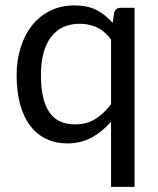

<svg xmlns="http://www.w3.org/2000/svg" viewBox="-20 -536 600 727"><path d="M400.5 -386.5Q376.5 -418.5 347 -432.2Q317.5 -446 281.5 -446Q211 -446 173 -395.5Q135 -345 135 -251.5Q135 -202 143.5 -166.8Q152 -131.5 168.5 -108.8Q185 -86 209 -75.5Q233 -65 263.5 -65Q307.5 -65 340.2 -85Q373 -105 400.5 -141.5ZM489.5 -506.5V171.5H400.5V-75.5Q369 -38.5 328 -15.8Q287 7 234.5 7Q191 7 155.5 -9.8Q120 -26.5 95 -59Q70 -91.5 56.5 -140Q43 -188.5 43 -251.5Q43 -307.5 58 -355.8Q73 -404 101 -439.5Q129 -475 169.8 -495.2Q210.5 -515.5 261.5 -515.5Q311 -515.5 345.5 -498Q380 -480.5 406.5 -449L412.5 -488Q417.5 -506.5 436.5 -506.5Z"/></svg>

Font: TypoPRO Lato
Style: Regular
Weight: 400
Designer: Lukasz Dziedzic with Adam Twardoch and Botio Nikoltchev
Foundry: tyPoland Lukasz Dziedzic
Version: Version 2.010; 2014-09-01; http://www.latofonts.com/